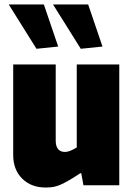

<svg xmlns="http://www.w3.org/2000/svg" viewBox="-20 -828 595 858"><path d="M143 -610 19 -808H176L240 -620ZM341 -610 217 -808H374L438 -620ZM184 10Q119 10 79 -30Q39 -70 39 -135V-540H229V-200Q229 -149 271 -149Q290 -149 323 -169V-540H513V0H353L343 -54H339Q309 -34 288 -22Q267 -10 250 -2.5Q233 5 217.5 7.5Q202 10 184 10Z"/></svg>

Font: Encode Sans Compressed
Style: Black
Weight: 900
Designer: Pablo Impallari, Andres Torresi
Foundry: Pablo Impallari, Andres Torresi
Version: Version 1.000; ttfautohint (v1.00) -l 8 -r 50 -G 200 -x 14 -